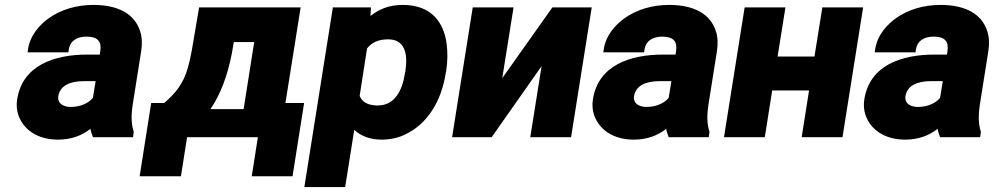

<svg xmlns="http://www.w3.org/2000/svg" viewBox="-20 -558 4043 781"><path d="M50 -155C46 -131 48 -109 55 -89C75 -32 131 10 216 10C270 10 314 -7 348 -34C349 -23 355 -10 358 0H521L524 -22L523 -25C514 -54 513 -88 520 -134L554 -348C559 -379 558 -407 550 -431C528 -501 461 -538 360 -538C289 -538 227 -518 180 -485C142 -458 103 -416 94 -358L92 -345H258L260 -358C265 -391 292 -409 332 -409C378 -409 394 -389 388 -350L386 -336H335C200 -336 72 -292 50 -155ZM217 -166C224 -210 264 -228 323 -228H369L358 -160C341 -139 308 -123 268 -123C234 -123 213 -140 217 -166Z M595 -139 548 159H716L741 0H1029L1004 159H1170L1217 -139H1141L1203 -528H790L760 -352C755 -325 750 -302 744 -282C726 -217 693 -178 648 -139ZM836 -114C877 -174 905 -249 923 -340L931 -387H1014L971 -114Z M1218 203H1384L1421 -30C1445 -7 1482 10 1532 10C1566 10 1601 3 1630 -12C1718 -54 1775 -145 1793 -260L1795 -270C1801 -309 1801 -345 1797 -378C1786 -466 1736 -538 1618 -538C1563 -538 1522 -521 1487 -493L1489 -528H1334ZM1443 -168 1473 -361C1492 -384 1516 -398 1559 -398C1626 -398 1640 -341 1629 -269L1627 -259C1616 -187 1584 -129 1517 -129C1474 -129 1453 -144 1443 -168Z M1819 0H1980L2183 -289L2137 0H2303L2387 -528H2227L2023 -240L2069 -528H1903Z M2392 -155C2388 -131 2390 -109 2397 -89C2417 -32 2473 10 2558 10C2612 10 2656 -7 2690 -34C2691 -23 2697 -10 2700 0H2863L2866 -22L2865 -25C2856 -54 2855 -88 2862 -134L2896 -348C2901 -379 2900 -407 2892 -431C2870 -501 2803 -538 2702 -538C2631 -538 2569 -518 2522 -485C2484 -458 2445 -416 2436 -358L2434 -345H2600L2602 -358C2607 -391 2634 -409 2674 -409C2720 -409 2736 -389 2730 -350L2728 -336H2677C2542 -336 2414 -292 2392 -155ZM2559 -166C2566 -210 2606 -228 2665 -228H2711L2700 -160C2683 -139 2650 -123 2610 -123C2576 -123 2555 -140 2559 -166Z M2925 0H3091L3121 -190H3271L3241 0H3407L3491 -528H3325L3293 -328H3143L3175 -528H3009Z M3496 -155C3492 -131 3494 -109 3501 -89C3521 -32 3577 10 3662 10C3716 10 3760 -7 3794 -34C3795 -23 3801 -10 3804 0H3967L3970 -22L3969 -25C3960 -54 3959 -88 3966 -134L4000 -348C4005 -379 4004 -407 3996 -431C3974 -501 3907 -538 3806 -538C3735 -538 3673 -518 3626 -485C3588 -458 3549 -416 3540 -358L3538 -345H3704L3706 -358C3711 -391 3738 -409 3778 -409C3824 -409 3840 -389 3834 -350L3832 -336H3781C3646 -336 3518 -292 3496 -155ZM3663 -166C3670 -210 3710 -228 3769 -228H3815L3804 -160C3787 -139 3754 -123 3714 -123C3680 -123 3659 -140 3663 -166Z"/></svg>

Font: Asimov Pro
Style: UltObl
Weight: 900
Designer: Google
Version: Version 2.000980; 2014